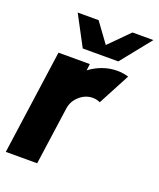

<svg xmlns="http://www.w3.org/2000/svg" viewBox="-142 -781 715 863"><g transform="rotate(20 216.0 -349.5)"><path d="M-10 0 60 -500H210L206 -468.5Q234 -490 267.8 -502Q301.5 -514 337 -514Q364 -514 391 -506L310.5 -354Q293.5 -362 275.5 -362Q240.5 -362 212.5 -337.5Q184.5 -313 179 -277.5L140 0ZM156 -555 79.5 -699H179.5L248 -605L341.5 -699H441.5L326 -555Z"/></g></svg>

Font: Urbanist Black
Style: Italic
Weight: 900
Italic angle: -8°
Designer: Corey Hu
Foundry: Corey Hu
Version: Version 1.330; ttfautohint (v1.8.4.7-5d5b)